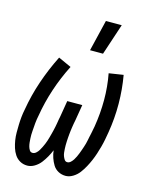

<svg xmlns="http://www.w3.org/2000/svg" viewBox="-115 -830 729 914"><g transform="rotate(15 250.0 -373.0)"><path d="M108 8Q88 8 72 -1Q56 -10 46 -25Q36 -40 30.5 -57.5Q25 -75 22 -93.5Q19 -112 19 -131.5Q19 -151 19.5 -170Q20 -189 22 -208.5Q24 -228 28 -247Q40 -319 64 -389.5Q88 -460 122 -528L186 -499Q154 -436 132 -369.5Q110 -303 99 -236Q97 -227 95.5 -217Q94 -207 93 -197Q92 -187 91.5 -177.5Q91 -168 90 -158Q89 -148 89 -138.5Q89 -129 89.5 -119.5Q90 -110 91 -100.5Q92 -91 94.5 -82Q97 -73 102 -65Q107 -57 117 -57Q126 -57 134 -64Q142 -71 147 -79.5Q152 -88 156.5 -97Q161 -106 164.5 -114.5Q168 -123 171 -132Q174 -141 176.5 -150.5Q179 -160 181.5 -169Q184 -178 186 -187Q188 -196 190 -205Q192 -214 193.5 -223.5Q195 -233 196.5 -242Q198 -251 200 -260L213 -338H287L274 -260Q272 -251 270.5 -242Q269 -233 267.5 -223.5Q266 -214 265 -205Q264 -196 263 -187Q262 -178 261.5 -169Q261 -160 260.5 -151Q260 -142 260 -133Q260 -124 260.5 -115Q261 -106 262 -97Q263 -88 266 -80Q269 -72 274 -64.5Q279 -57 288 -57Q297 -57 304.5 -64Q312 -71 317 -79Q322 -87 326 -95.5Q330 -104 333.5 -113Q337 -122 340 -130.5Q343 -139 346 -148Q349 -157 351.5 -166Q354 -175 355.5 -183.5Q357 -192 359 -201Q361 -210 363 -219Q365 -228 366.5 -237Q368 -246 370 -255Q381 -322 381 -388Q381 -454 369 -517L440 -528Q452 -460 452.5 -388.5Q453 -317 441 -245Q438 -227 434.5 -208.5Q431 -190 426 -171.5Q421 -153 415 -134.5Q409 -116 401.5 -98.5Q394 -81 384.5 -63.5Q375 -46 363 -30Q351 -14 333 -3Q315 8 297 8Q277 8 260.5 -1Q244 -10 234.5 -25.5Q225 -41 219 -58.5Q213 -76 211 -95Q204 -78 194.5 -61Q185 -44 173 -28.5Q161 -13 143.5 -2.5Q126 8 108 8ZM255 -600 292 -754H370L319 -600Z"/></g></svg>

Font: Iosevka Fixed
Style: Italic
Weight: 400
Italic angle: -9°
Monospace: yes
Designer: Belleve Invis
Foundry: Belleve Invis
Version: Version 33.2.4